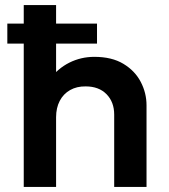

<svg xmlns="http://www.w3.org/2000/svg" viewBox="-20 -740 668 760"><path d="M74 0V-720H202V-394.5L175.5 -424.5Q208.5 -469 254.5 -492Q300.5 -515 353.5 -515Q422.5 -515 468.2 -487.5Q514 -460 537 -416Q560 -372 560 -323V0H432V-286.5Q432 -336 401.8 -367Q371.5 -398 319 -398Q284 -398.5 257.5 -383.5Q231 -368.5 216.5 -340.8Q202 -313 202 -276V0ZM9 -567.5V-646.5H364V-567.5Z"/></svg>

Font: Geologica Roman Medium
Style: Regular
Weight: 500
Designer: Sindre Bremnes, Frode Helland
Foundry: Monokrom Skriftforlag AS
Version: Version 1.010;gftools[0.9.28]